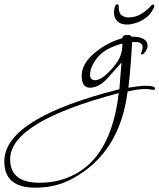

<svg xmlns="http://www.w3.org/2000/svg" viewBox="-347 -423 740 891"><path d="M-184 448Q-327 448 -327 326Q-327 126 207 -9Q209 -29 211 -60Q213 -91 217 -133L152 -60Q131 -37 110.5 -26.5Q90 -16 71 -16Q32 -16 32 -72Q32 -130 99 -183Q126 -205 156.5 -220.5Q187 -236 221 -246Q221 -261 245 -261Q260 -261 263 -253Q338 -253 338 -210Q338 -199 328.5 -184.5Q319 -170 310 -170Q307 -170 307 -173Q307 -175 311 -185.5Q315 -196 315 -203Q315 -228 280 -228Q277 -228 273.5 -228Q270 -228 266 -227Q266 -220 264.5 -199.5Q263 -179 261 -146Q257 -88 249 -16Q302 -25 327 -25Q373 -25 373 -12Q373 -6 364 -6Q360 -6 349.5 -8Q339 -10 332 -10Q290 -10 245 2Q209 288 -11 406Q-87 448 -184 448ZM94 -51Q119 -51 153 -84Q167 -97 178.5 -111Q190 -125 199 -139Q221 -171 221 -221Q141 -200 105 -156Q71 -113 71 -76Q71 -51 94 -51ZM-164 425Q-82 425 -16 394Q169 310 204 9Q-300 142 -300 316Q-300 425 -164 425ZM244 -309Q213 -309 197.5 -324.5Q182 -340 182 -365Q182 -380 186 -392Q190 -403 197 -403Q204 -403 204 -394Q203 -364 216.5 -353Q230 -342 249 -342Q283 -342 311 -360Q339 -378 354 -397Q359 -402 363 -402Q369 -402 369 -394Q369 -390 366 -385Q352 -356 329 -339.5Q306 -323 282.5 -316Q259 -309 244 -309Z"/></svg>

Font: Lavishly Yours
Style: Regular
Weight: 400
Designer: Robert E. Leuschke
Foundry: Robert E. Leuschke
Version: Version 1.010; ttfautohint (v1.8.3)